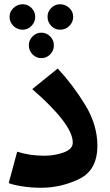

<svg xmlns="http://www.w3.org/2000/svg" viewBox="-20 -867 517 905"><path d="M21 -4 61 -152Q120 -133 188 -133Q238 -133 280.5 -148.5Q323 -164 323 -195Q323 -281 132 -447L252 -544Q323 -468 381 -373.5Q439 -279 439 -180Q439 -65 353.5 -23.5Q268 18 174 18Q128 18 86 11.5Q44 5 21 -4ZM146 -788Q146 -763 128.5 -745Q111 -727 87 -727Q61 -727 43 -745Q25 -763 25 -788Q25 -812 43.5 -829.5Q62 -847 87 -847Q111 -847 128.5 -829.5Q146 -812 146 -788ZM325 -788Q325 -763 307 -745Q289 -727 263 -727Q239 -727 221.5 -745Q204 -763 204 -788Q204 -812 221.5 -829.5Q239 -847 263 -847Q288 -847 306.5 -829.5Q325 -812 325 -788ZM234 -653Q234 -628 216.5 -610.5Q199 -593 175 -593Q151 -593 133.5 -610.5Q116 -628 116 -653Q116 -678 133.5 -695.5Q151 -713 175 -713Q199 -713 216.5 -695.5Q234 -678 234 -653Z"/></svg>

Font: FiraGOUPP
Style: Bold
Weight: 700
Designer: bBox Type
Foundry: bBox Type GmbH
Version: Version 1.001